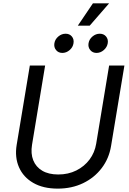

<svg xmlns="http://www.w3.org/2000/svg" viewBox="-20 -1121 775 1153"><path d="M326.7 11.7Q239.3 11.7 179.7 -22.7Q120.1 -57.1 94 -116.7Q67.9 -176.3 80.1 -251L159.2 -727.5H251L172.4 -252Q163.6 -198.7 179.7 -158.4Q195.8 -118.2 233.9 -95.7Q272 -73.2 330.1 -73.2Q390.1 -73.2 438.5 -97.4Q486.8 -121.6 517.8 -163.1Q548.8 -204.6 557.6 -257.8L635.3 -727.5H727.1L647 -244.6Q634.8 -169.4 590.8 -111.6Q546.9 -53.7 479 -21Q411.1 11.7 326.7 11.7ZM559.6 -803.2Q536.1 -803.2 522 -820.3Q507.8 -837.4 511.7 -861.3Q515.6 -885.3 535.4 -901.9Q555.2 -918.5 579.1 -918.5Q603 -918.5 616.9 -901.9Q630.9 -885.3 627 -861.3Q623 -837.4 603.3 -820.3Q583.5 -803.2 559.6 -803.2ZM354.5 -803.2Q330.6 -803.2 316.7 -820.3Q302.7 -837.4 306.6 -861.3Q310.5 -885.3 330.3 -901.9Q350.1 -918.5 374 -918.5Q397.9 -918.5 411.6 -901.9Q425.3 -885.3 421.4 -861.3Q418 -837.4 398.2 -820.3Q378.4 -803.2 354.5 -803.2ZM447.3 -966.8 538.1 -1101.1H635.3L518.6 -966.8Z"/></svg>

Font: Inter 18pt
Style: Italic
Weight: 400
Italic angle: -9.3988°
Designer: Rasmus Andersson
Foundry: rsms
Version: Version 4.001;git-66647c0bb